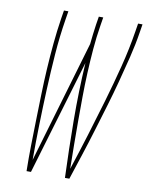

<svg xmlns="http://www.w3.org/2000/svg" viewBox="-83 -796 666 857"><g transform="rotate(10 250.0 -367.5)"><path d="M97 0Q96 -58 97 -116Q98 -174 99.5 -232Q101 -290 102.5 -348Q104 -406 107.5 -464.5Q111 -523 116.5 -581.5Q122 -640 131 -698L137 -735H157L151 -698Q138 -617 132 -536.5Q126 -456 122.5 -375.5Q119 -295 117 -214.5Q115 -134 115 -54L278 -608Q280 -630 283 -653Q286 -676 289 -698L295 -735H315L309 -698Q300 -643 295.5 -588Q291 -533 288.5 -478.5Q286 -424 285.5 -369.5Q285 -315 285 -261Q285 -207 285.5 -152.5Q286 -98 287 -44Q314 -126 339 -207Q364 -288 388 -370Q412 -452 433 -534Q454 -616 467 -698L473 -735H493L487 -698Q478 -640 463.5 -581.5Q449 -523 433.5 -464.5Q418 -406 400.5 -348Q383 -290 365.5 -232Q348 -174 329 -116Q310 -58 291 0H271Q266 -129 265 -259.5Q264 -390 272 -521L117 0Z"/></g></svg>

Font: Iosevka Thin Oblique
Style: Regular
Weight: 100
Italic angle: -9°
Monospace: yes
Designer: Belleve Invis
Foundry: Belleve Invis
Version: Version 32.5.0; ttfautohint (v1.8.4)